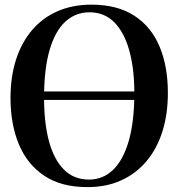

<svg xmlns="http://www.w3.org/2000/svg" viewBox="-20 -772 747 804"><path d="M347.5 11.5Q237.5 12 165.8 -35.8Q94 -83.5 59 -167.8Q24 -252 24 -362Q24 -451.5 47.5 -523.5Q71 -595.5 115 -646.8Q159 -698 221.5 -725.2Q284 -752.5 362.5 -752.5Q471.5 -752.5 542.5 -706.2Q613.5 -660 648.2 -577Q683 -494 683 -383Q683 -294 660 -221.2Q637 -148.5 593 -96.5Q549 -44.5 487 -16.5Q425 11.5 347.5 11.5ZM352.5 -20Q411 -20 453.5 -60.8Q496 -101.5 519.2 -182.2Q542.5 -263 542.5 -383Q542.5 -484 521.5 -560Q500.5 -636 459 -678.2Q417.5 -720.5 354.5 -720.5Q296 -720.5 253.2 -681Q210.5 -641.5 187.5 -562Q164.5 -482.5 164.5 -362.5Q164.5 -257 185.2 -180.2Q206 -103.5 247.8 -61.8Q289.5 -20 352.5 -20ZM629 -389V-353.5H79V-389Z"/></svg>

Font: Merriweather 120pt SemiBold
Style: Regular
Weight: 600
Version: Version 2.100